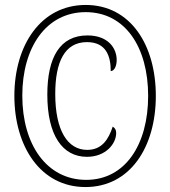

<svg xmlns="http://www.w3.org/2000/svg" viewBox="-20 -745 688 775"><path d="M325 10C505 10 609 -151 609 -358C609 -563 507 -725 326 -725C145 -725 38 -563 38 -358C38 -156 142 10 325 10ZM328 -19C168 -19 70 -162 70 -359C70 -552 165 -696 326 -696C485 -696 578 -555 578 -358C578 -162 486 -19 328 -19ZM331 -112C408 -112 449 -166 449 -208C449 -221 444 -228 435 -234C418 -182 391 -140 332 -140C253 -140 203 -218 203 -366C203 -495 241 -575 331 -575C408 -575 427 -519 427 -458C440 -458 451 -476 451 -503C451 -551 416 -602 333 -602C223 -602 171 -515 171 -363C171 -199 232 -112 331 -112Z"/></svg>

Font: Noto Serif Armenian ExtraCondensed ExtraLight
Style: Regular
Weight: 200
Width: 2
Designer: Monotype Design Team
Foundry: Monotype Imaging Inc.
Version: Version 2.008